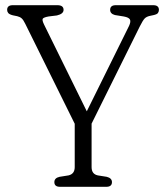

<svg xmlns="http://www.w3.org/2000/svg" viewBox="-20 -720 640 740"><path d="M411.5 -18Q411.5 0 389.5 0H211.5Q189.5 0 189.5 -18Q189.5 -34 209.5 -38.5L244 -44Q268 -49.5 268 -76V-243L77.5 -628Q70 -643.5 63.5 -649.2Q57 -655 46.5 -657.5L29.5 -661Q16 -664.5 11.8 -669.8Q7.5 -675 7.5 -682Q7.5 -700 29.5 -700H201Q225 -700 225 -682Q225 -666.5 199.5 -660.5L167 -656.5Q148 -653 144.8 -647.8Q141.5 -642.5 150 -625L314.5 -291L477.5 -620.5Q485 -636.5 480.8 -644.8Q476.5 -653 457 -656.5L423 -662Q404.5 -667 404.5 -682Q404.5 -700 426.5 -700H570.5Q592.5 -700 592.5 -682Q592.5 -675.5 588.8 -670Q585 -664.5 570.5 -661.5L561 -659.5Q545 -656.5 537.8 -649Q530.5 -641.5 519 -618.5L333 -243.5V-76Q333 -49 357 -44L391.5 -38.5Q411.5 -33.5 411.5 -18Z"/></svg>

Font: Fraunces 144pt S100 Light
Style: Regular
Weight: 300
Version: Version 1.000; ttfautohint (v1.8.3)